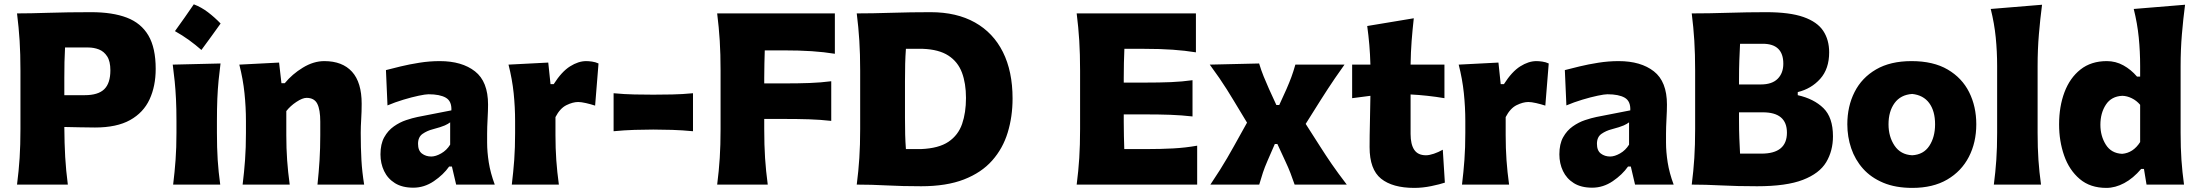

<svg xmlns="http://www.w3.org/2000/svg" viewBox="-20 -873 10389 908"><path d="M60.5 0Q68.8 -64.9 72.8 -125.7Q76.7 -186.5 76.7 -263.2V-538.6Q76.7 -617.7 72.8 -680.4Q68.8 -743.2 60.5 -809.6Q122.6 -809.6 210.7 -812.5Q298.8 -815.4 411.6 -815.4Q512.2 -815.4 579.8 -789.6Q647.5 -763.7 681.9 -705.1Q716.3 -646.5 716.3 -547.4Q716.3 -465.8 687.3 -403.1Q658.2 -340.3 595.2 -305.2Q532.2 -270 429.2 -270Q395.5 -270 355.7 -271Q315.9 -272 284.2 -272.5Q284.7 -194.8 288.3 -130.9Q292 -66.9 300.8 0ZM287.6 -648.4Q285.6 -614.7 284.9 -579.6Q284.2 -544.4 284.2 -504.9V-422.9H380.4Q444.3 -422.9 473.1 -451.2Q502 -479.5 502 -540.5Q502 -583 486.8 -606.4Q471.7 -629.9 447.8 -639.2Q423.8 -648.4 397.5 -648.4Z M896.5 -852.6Q932 -839.2 963.7 -815Q995.4 -790.8 1023.3 -761.8Q1001.3 -731.2 978.7 -699.8Q956.1 -668.4 932.5 -636.7Q905.1 -660.8 874 -683.4Q842.8 -706 807.4 -725.8Q831 -758.1 853 -789.7Q875 -821.4 896.5 -852.6ZM798.8 0Q806.2 -60.1 810.3 -116.9Q814.5 -173.8 814.5 -244.6V-300.8Q814.5 -358.9 812.3 -403.8Q810.1 -448.7 806.2 -488Q802.2 -527.3 796.9 -567.4L1022.9 -572.8Q1017.6 -532.2 1013.7 -492.2Q1009.8 -452.1 1007.8 -406Q1005.9 -359.9 1005.9 -300.8V-244.6Q1005.9 -173.8 1009.5 -116.9Q1013.2 -60.1 1021.5 0Z M1127.4 0Q1134.8 -60.1 1138.9 -116.9Q1143.1 -173.8 1143.1 -244.6V-300.8Q1143.1 -366.2 1136.2 -432.4Q1129.4 -498.5 1111.8 -567.4L1299.8 -577.1L1311 -479.5H1326.7Q1361.8 -522.5 1412.4 -553.2Q1462.9 -584 1513.7 -584Q1599.1 -584 1644.8 -533.7Q1690.4 -483.4 1690.4 -382.3Q1690.4 -345.2 1688.2 -310.1Q1686 -274.9 1686 -244.6Q1686 -173.8 1689.2 -116.9Q1692.4 -60.1 1702.1 0H1481.4Q1487.8 -60.1 1491.2 -115.7Q1494.6 -171.4 1494.6 -233.9V-297.9Q1494.6 -354.5 1480.5 -382.3Q1466.3 -410.2 1429.7 -410.2Q1410.6 -410.2 1381.8 -391.1Q1353 -372.1 1334 -347.7V-233.9Q1334 -171.4 1337.9 -115.7Q1341.8 -60.1 1350.1 0Z M1934.6 14.6Q1882.3 14.6 1847.9 -6.8Q1813.5 -28.3 1796.4 -64.2Q1779.3 -100.1 1779.3 -143.1Q1779.3 -191.9 1797.1 -223.9Q1814.9 -255.9 1842.8 -275.4Q1870.6 -294.9 1900.6 -304.9Q1930.7 -314.9 1954.6 -319.8L2114.7 -351.1Q2116.7 -394.5 2088.4 -410.9Q2060.1 -427.2 2006.3 -427.2Q1992.7 -427.2 1960.2 -420.4Q1927.7 -413.6 1887.9 -401.6Q1848.1 -389.6 1812.5 -374.5L1805.2 -541.5Q1833 -548.8 1874.3 -558.8Q1915.5 -568.8 1963.6 -576.4Q2011.7 -584 2059.6 -584Q2164.6 -584 2226.3 -535.6Q2288.1 -487.3 2288.1 -378.4Q2288.1 -350.6 2285.9 -310.8Q2283.7 -271 2283.7 -240.2V-198.7Q2283.7 -154.8 2291.5 -105Q2299.3 -55.2 2319.8 0H2137.2L2117.2 -85.4H2104Q2077.1 -46.9 2031.7 -16.1Q1986.3 14.6 1934.6 14.6ZM2019.5 -132.8Q2040.5 -132.8 2066.4 -147.5Q2092.3 -162.1 2108.9 -189V-294.4Q2099.6 -287.1 2083.5 -279.8Q2067.4 -272.5 2026.9 -261.7Q2000 -254.9 1978.5 -240Q1957 -225.1 1957 -192.9Q1957 -160.6 1975.6 -146.7Q1994.1 -132.8 2019.5 -132.8Z M2400.4 0Q2407.7 -60.1 2411.9 -116.9Q2416 -173.8 2416 -244.6V-300.8Q2416 -366.2 2409.2 -432.4Q2402.3 -498.5 2384.8 -567.4L2572.8 -577.1L2583.5 -475.1H2598.6Q2636.2 -534.2 2675.8 -559.1Q2715.3 -584 2752 -584Q2763.7 -584 2779.8 -581.8Q2795.9 -579.6 2810.5 -572.8L2794.4 -373.5Q2773.4 -380.4 2751 -385.5Q2728.5 -390.6 2714.4 -390.6Q2689 -390.6 2658.7 -375.7Q2628.4 -360.8 2606.9 -319.3V-233.9Q2606.9 -171.4 2610.8 -115.7Q2614.7 -60.1 2623 0Z M2881.8 -252.4V-432.1Q2933.1 -427.2 2980.5 -426.3Q3027.8 -425.3 3069.3 -425.3Q3111.3 -425.3 3158.9 -426.3Q3206.5 -427.2 3257.3 -432.1V-252.4Q3206.5 -257.3 3158.9 -258.8Q3111.3 -260.3 3069.3 -260.3Q3027.8 -260.3 2980.5 -258.8Q2933.1 -257.3 2881.8 -252.4Z M3371.6 0Q3379.9 -64.9 3383.8 -125.7Q3387.7 -186.5 3387.7 -263.2V-538.6Q3387.7 -617.7 3383.8 -680.4Q3379.9 -743.2 3371.6 -809.6H3928.2V-618.7Q3877 -627 3818.8 -630.9Q3760.7 -634.8 3681.6 -634.8H3596.7Q3595.7 -604 3595 -572.3Q3594.2 -540.5 3594.2 -504.9V-478.5H3683.6Q3756.8 -478.5 3809.3 -480.5Q3861.8 -482.4 3911.1 -488.8V-301.3Q3859.4 -307.1 3806.6 -308.8Q3753.9 -310.5 3683.1 -310.5H3594.2V-263.2Q3594.2 -186.5 3598.1 -125.7Q3602.1 -64.9 3610.8 0Z M4031.7 0Q4040 -64.9 4043.9 -125.7Q4047.9 -186.5 4047.9 -263.2V-538.6Q4047.9 -617.7 4043.9 -680.4Q4040 -743.2 4031.7 -809.6Q4105 -809.6 4195.8 -812.5Q4286.6 -815.4 4380.9 -815.4Q4503.9 -815.4 4590.6 -766.8Q4677.2 -718.3 4722.9 -627Q4768.6 -535.6 4768.6 -407.2Q4768.6 -321.3 4745.6 -246.1Q4722.7 -170.9 4672.1 -113.8Q4621.6 -56.6 4538.8 -24.4Q4456.1 7.8 4336.4 7.8Q4247.6 7.8 4174.1 3.9Q4100.6 0 4031.7 0ZM4264.2 -168H4335.9Q4419.4 -171.4 4465.6 -202.6Q4511.7 -233.9 4530 -287.1Q4548.3 -340.3 4548.3 -409.7Q4548.3 -479 4529.1 -530Q4509.8 -581.1 4465.1 -610.1Q4420.4 -639.2 4344.2 -642.1H4264.2Q4261.7 -607.4 4260.7 -571Q4259.8 -534.7 4259.8 -488.3V-315.4Q4259.8 -271 4260.7 -236.1Q4261.7 -201.2 4264.2 -168Z M5071.8 0Q5080.1 -64.9 5084 -125.7Q5087.9 -186.5 5087.9 -263.2V-538.6Q5087.9 -617.7 5084 -680.4Q5080.1 -743.2 5071.8 -809.6H5635.7V-625.5Q5584.5 -633.8 5526.1 -637.9Q5467.8 -642.1 5389.2 -642.1H5297.4Q5295.9 -609.4 5295.2 -575.9Q5294.4 -542.5 5294.4 -504.9V-482.4H5392.1Q5464.8 -482.4 5517.6 -484.6Q5570.3 -486.8 5619.6 -493.7V-322.3Q5567.9 -328.1 5515.1 -330.1Q5462.4 -332 5391.6 -332H5294.4V-296.9Q5294.4 -261.2 5295.2 -229.7Q5295.9 -198.2 5296.9 -168H5403.3Q5469.2 -168 5528.1 -171.1Q5586.9 -174.3 5641.6 -184.1V0Z M5704.1 0Q5731 -40 5749.5 -69.6Q5768.1 -99.1 5783.4 -125.5Q5798.8 -151.9 5815.4 -181.6L5877.4 -293L5814.9 -396.5Q5797.9 -425.3 5781.7 -450.4Q5765.6 -475.6 5746.6 -503.7Q5727.5 -531.7 5701.2 -567.4L5934.6 -572.8Q5944.3 -540.5 5955.8 -512.2Q5967.3 -483.9 5981 -453.1L6016.1 -376.5H6029.8L6064 -451.7Q6077.6 -482.9 6087.2 -508.8Q6096.7 -534.7 6106 -567.4H6338.4Q6311.5 -529.8 6293.2 -502.9Q6274.9 -476.1 6259.3 -452.1Q6243.7 -428.2 6225.1 -398.9L6154.8 -287.1L6224.1 -178.7Q6250.5 -137.2 6277.8 -97.4Q6305.2 -57.6 6349.1 0H6102.5Q6092.3 -29.3 6082.8 -54.4Q6073.2 -79.6 6059.1 -109.4L6021 -191.9H6008.8L5974.6 -113.3Q5960.9 -82 5952.6 -56.9Q5944.3 -31.7 5935.1 0Z M6668.5 15.6Q6565.4 15.6 6511.2 -28.1Q6457 -71.8 6457 -177.2Q6457 -231 6458.5 -289.6Q6460 -348.1 6460.9 -419.9L6374.5 -408.7V-567.4H6460.9Q6459.5 -616.7 6455.8 -660.4Q6452.1 -704.1 6445.8 -750L6666 -786.6Q6659.7 -729.5 6655.8 -678.7Q6651.9 -627.9 6650.9 -567.4H6811V-408.7Q6771 -415.5 6730.5 -419.9Q6689.9 -424.3 6650.9 -426.3V-239.7Q6650.9 -190.4 6668.2 -164.6Q6685.5 -138.7 6723.6 -138.7Q6739.3 -138.7 6761 -146Q6782.7 -153.3 6803.2 -165L6813 -9.3Q6790 -1.5 6748.8 7.1Q6707.5 15.6 6668.5 15.6Z M6894 0Q6901.4 -60.1 6905.5 -116.9Q6909.7 -173.8 6909.7 -244.6V-300.8Q6909.7 -366.2 6902.8 -432.4Q6896 -498.5 6878.4 -567.4L7066.4 -577.1L7077.1 -475.1H7092.3Q7129.9 -534.2 7169.4 -559.1Q7209 -584 7245.6 -584Q7257.3 -584 7273.4 -581.8Q7289.6 -579.6 7304.2 -572.8L7288.1 -373.5Q7267.1 -380.4 7244.6 -385.5Q7222.2 -390.6 7208 -390.6Q7182.6 -390.6 7152.3 -375.7Q7122.1 -360.8 7100.6 -319.3V-233.9Q7100.6 -171.4 7104.5 -115.7Q7108.4 -60.1 7116.7 0Z M7509.8 14.6Q7457.5 14.6 7423.1 -6.8Q7388.7 -28.3 7371.6 -64.2Q7354.5 -100.1 7354.5 -143.1Q7354.5 -191.9 7372.3 -223.9Q7390.1 -255.9 7418 -275.4Q7445.8 -294.9 7475.8 -304.9Q7505.9 -314.9 7529.8 -319.8L7689.9 -351.1Q7691.9 -394.5 7663.6 -410.9Q7635.3 -427.2 7581.5 -427.2Q7567.9 -427.2 7535.4 -420.4Q7502.9 -413.6 7463.1 -401.6Q7423.3 -389.6 7387.7 -374.5L7380.4 -541.5Q7408.2 -548.8 7449.5 -558.8Q7490.7 -568.8 7538.8 -576.4Q7586.9 -584 7634.8 -584Q7739.7 -584 7801.5 -535.6Q7863.3 -487.3 7863.3 -378.4Q7863.3 -350.6 7861.1 -310.8Q7858.9 -271 7858.9 -240.2V-198.7Q7858.9 -154.8 7866.7 -105Q7874.5 -55.2 7895 0H7712.4L7692.4 -85.4H7679.2Q7652.3 -46.9 7606.9 -16.1Q7561.5 14.6 7509.8 14.6ZM7594.7 -132.8Q7615.7 -132.8 7641.6 -147.5Q7667.5 -162.1 7684.1 -189V-294.4Q7674.8 -287.1 7658.7 -279.8Q7642.6 -272.5 7602.1 -261.7Q7575.2 -254.9 7553.7 -240Q7532.2 -225.1 7532.2 -192.9Q7532.2 -160.6 7550.8 -146.7Q7569.3 -132.8 7594.7 -132.8Z M8289.6 7.8Q8196.3 7.8 8120.4 3.9Q8044.4 0 7980.5 0Q7988.8 -64.9 7992.7 -125.7Q7996.6 -186.5 7996.6 -263.2V-538.6Q7996.6 -617.7 7992.7 -680.4Q7988.8 -743.2 7980.5 -809.6Q8062.5 -809.6 8152.8 -812.5Q8243.2 -815.4 8332.5 -815.4Q8443.8 -815.4 8509 -792.5Q8574.2 -769.5 8602.3 -727.1Q8630.4 -684.6 8630.4 -625.5Q8630.4 -547.4 8588.1 -500.2Q8545.9 -453.1 8481.9 -437.5V-422.9Q8558.1 -405.8 8603.3 -361.6Q8648.4 -317.4 8648.4 -228.5Q8648.4 -159.7 8616.5 -106.2Q8584.5 -52.7 8506.3 -22.5Q8428.2 7.8 8289.6 7.8ZM8204.1 -473.6H8307.1Q8360.4 -473.6 8387 -500.5Q8413.6 -527.3 8413.6 -571.8Q8413.6 -666 8316.4 -666H8209Q8207 -627.9 8205.6 -588.1Q8204.1 -548.3 8204.1 -496.1ZM8209 -146.5H8310.1Q8430.7 -146.5 8430.7 -245.6Q8430.7 -341.8 8316.9 -341.8H8204.1V-306.6Q8204.1 -256.8 8205.6 -219.7Q8207 -182.6 8209 -146.5Z M9023.9 15.6Q8944.3 15.6 8886.2 -8.8Q8828.1 -33.2 8790.5 -75.4Q8752.9 -117.7 8734.6 -171.9Q8716.3 -226.1 8716.3 -285.2Q8716.3 -370.1 8750.5 -437.7Q8784.7 -505.4 8852.3 -544.7Q8919.9 -584 9020 -584Q9123 -584 9190.9 -544.2Q9258.8 -504.4 9292.5 -436.8Q9326.2 -369.1 9326.2 -285.2Q9326.2 -199.2 9291 -131.1Q9255.9 -63 9188.5 -23.7Q9121.1 15.6 9023.9 15.6ZM9022.9 -138.7Q9076.7 -141.6 9104 -183.1Q9131.3 -224.6 9131.3 -285.2Q9131.3 -348.1 9103.5 -385.7Q9075.7 -423.3 9022.9 -428.7Q8968.3 -424.8 8939.7 -385.5Q8911.1 -346.2 8911.1 -285.2Q8911.1 -226.6 8939.7 -184.1Q8968.3 -141.6 9022.9 -138.7Z M9409.2 0Q9417 -60.1 9420.9 -116.9Q9424.8 -173.8 9424.8 -244.6V-560.5Q9424.8 -629.4 9418.2 -695.8Q9411.6 -762.2 9394.5 -830.6L9637.2 -850.6Q9628.4 -783.7 9622.3 -711.4Q9616.2 -639.2 9616.2 -560.5V-244.6Q9616.2 -173.8 9620.1 -116.9Q9624 -60.1 9632.3 0Z M9941.4 15.6Q9864.7 15.6 9815.2 -26.6Q9765.6 -68.8 9741.7 -137.2Q9717.8 -205.6 9717.8 -284.7Q9717.8 -369.1 9743.2 -436.8Q9768.6 -504.4 9818.8 -544.2Q9869.1 -584 9943.4 -584Q9985.4 -584 10021.7 -564Q10058.1 -543.9 10086.4 -510.7H10101.1V-560.5Q10101.1 -629.4 10094.5 -695.8Q10087.9 -762.2 10070.8 -830.6L10313.5 -850.6Q10304.7 -783.7 10298.6 -711.4Q10292.5 -639.2 10292.5 -560.5V-244.6Q10292.5 -173.8 10296.4 -116.9Q10300.3 -60.1 10308.6 0H10131.3L10119.1 -74.2H10106Q10068.4 -29.8 10025.9 -7.1Q9983.4 15.6 9941.4 15.6ZM10016.1 -145.5Q10068.4 -149.9 10101.1 -201.2V-377.4Q10084 -397.5 10061.5 -408.4Q10039.1 -419.4 10016.6 -419.9Q9964.8 -417.5 9939 -377.9Q9913.1 -338.4 9913.1 -282.7Q9913.1 -230 9938.7 -189Q9964.4 -147.9 10016.1 -145.5Z"/></svg>

Font: Pinar-FD ExtraBold
Style: Regular
Weight: 800
Designer: Amin Abedi
Version: Version 3.000